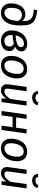

<svg xmlns="http://www.w3.org/2000/svg" viewBox="1584 -2400 827 4036"><g transform="rotate(90 1998.0 -381.5)"><path d="M294.9 -428.2Q144 -428.2 144 -194.8Q144 -128.9 171.9 -94.7Q199.7 -60.5 248 -61Q311 -61 355.5 -115.7Q413.6 -187 419.9 -348.1Q377.9 -428.2 294.9 -428.2ZM514.2 -373Q514.2 -322.3 504.9 -259.8Q486.8 -133.8 418.9 -60.5Q351.1 12.7 248 12.2Q162.1 12.2 106.4 -43.5Q50.8 -99.1 50.8 -203.1Q50.8 -307.1 102.1 -398.4Q127.9 -443.4 174.8 -471.7Q221.7 -500 283.2 -500Q371.1 -500 422.9 -433.1Q422.9 -502.9 415 -542.5Q397.9 -628.9 306.2 -657.2Q257.8 -671.4 175.8 -678.2L198.2 -749Q347.7 -738.3 428.2 -680.2Q468.8 -649.9 495.6 -577.1Q514.2 -525.4 514.2 -373Z M714.8 -212.9Q714.8 -148.9 743.7 -104.5Q772.9 -60.1 834.5 -60.1Q896 -60.1 926.8 -88.9Q957.5 -117.7 957.5 -173.3Q957.5 -229 895 -257.8Q816.9 -235.8 714.8 -230ZM899.9 -470.2Q828.6 -469.7 782.7 -420.9Q737.8 -372.1 721.7 -294.9Q970.7 -312 970.7 -407.2Q971.2 -470.2 899.9 -470.2ZM903.3 -539.1Q974.1 -539.1 1017.1 -506.3Q1060.1 -473.6 1060.1 -416Q1060.1 -333 960.9 -284.2Q1003.9 -269.5 1028.8 -239.3Q1053.7 -209 1053.7 -168Q1053.7 -83 991.2 -35.6Q928.2 11.7 835.4 11.7Q742.7 11.7 680.7 -46.4Q618.7 -105 618.7 -217.8Q618.7 -330.6 686.5 -429.2Q720.2 -478.5 776.9 -508.8Q833.5 -539.1 903.3 -539.1Z M1424.3 -464.8Q1376.5 -464.8 1340.1 -438Q1303.7 -411.1 1285.6 -367.7Q1250.5 -283.2 1250.5 -195.8Q1250.5 -62 1359.4 -62Q1407.2 -62 1443.4 -89.1Q1479.5 -116.2 1497.6 -159.7Q1532.7 -244.1 1532.7 -331.1Q1532.2 -464.8 1424.3 -464.8ZM1427.7 -539.1Q1524.9 -539.1 1576.7 -481Q1628.4 -422.9 1628.4 -326.7Q1627.9 -230.5 1591.8 -149.4Q1571.3 -104 1542 -68.6Q1512.7 -33.2 1464.1 -10.5Q1415.5 12.2 1356.4 12.2Q1259.3 12.2 1206.8 -45.9Q1154.3 -104 1154.3 -200.2Q1154.3 -296.4 1191.9 -378.9Q1212.4 -423.8 1242.4 -459Q1272.5 -494.1 1320.6 -516.6Q1368.7 -539.1 1427.7 -539.1Z M1900.4 -60.1Q1977.5 -60.1 2060.1 -184.1L2108.4 -526.9H2199.2L2125 0H2047.4L2054.2 -97.2Q1974.1 11.7 1880.4 12.2Q1810.5 12.2 1776.4 -31.5Q1742.2 -75.2 1753.4 -151.9L1806.2 -526.9H1897L1845.2 -155.8Q1838.4 -102.5 1851.3 -81.3Q1864.3 -60.1 1900.4 -60.1ZM1893.1 -763.2 1953.1 -771Q1964.4 -712.9 2035.4 -712.9Q2106.4 -712.9 2133.3 -774.9L2192.4 -756.8Q2179.2 -702.6 2135.3 -672.9Q2091.3 -643.1 2031.2 -643.1Q1971.2 -643.1 1934.6 -675.5Q1897.9 -708 1893.1 -763.2Z M2653.8 -231.9H2437L2403.8 0H2313L2386.7 -526.9H2478L2446.8 -306.2H2664.1L2694.8 -526.9H2785.6L2711.9 0H2621.1Z M3164.6 -464.8Q3116.7 -464.8 3080.3 -438Q3043.9 -411.1 3025.9 -367.7Q2990.7 -283.2 2990.7 -195.8Q2990.7 -62 3099.6 -62Q3147.5 -62 3183.6 -89.1Q3219.7 -116.2 3237.8 -159.7Q3272.9 -244.1 3272.9 -331.1Q3272.5 -464.8 3164.6 -464.8ZM3168 -539.1Q3265.1 -539.1 3316.9 -481Q3368.7 -422.9 3368.7 -326.7Q3368.2 -230.5 3332 -149.4Q3311.5 -104 3282.2 -68.6Q3252.9 -33.2 3204.3 -10.5Q3155.8 12.2 3096.7 12.2Q2999.5 12.2 2947 -45.9Q2894.5 -104 2894.5 -200.2Q2894.5 -296.4 2932.1 -378.9Q2952.6 -423.8 2982.7 -459Q3012.7 -494.1 3060.8 -516.6Q3108.9 -539.1 3168 -539.1Z M3640.6 -60.1Q3717.8 -60.1 3800.3 -184.1L3848.6 -526.9H3939.5L3865.2 0H3787.6L3794.4 -97.2Q3714.4 11.7 3620.6 12.2Q3550.8 12.2 3516.6 -31.5Q3482.4 -75.2 3493.7 -151.9L3546.4 -526.9H3637.2L3585.4 -155.8Q3578.6 -102.5 3591.6 -81.3Q3604.5 -60.1 3640.6 -60.1ZM3633.3 -763.2 3693.4 -771Q3704.6 -712.9 3775.6 -712.9Q3846.7 -712.9 3873.5 -774.9L3932.6 -756.8Q3919.4 -702.6 3875.5 -672.9Q3831.5 -643.1 3771.5 -643.1Q3711.4 -643.1 3674.8 -675.5Q3638.2 -708 3633.3 -763.2Z"/></g></svg>

Font: FiraSans-Italic
Style: Italic
Weight: 400
Italic angle: -8°
Designer: Carrois Corporate & Edenspiekermann AG
Foundry: Carrois Corporate GbR & Edenspiekermann AG
Version: Version 3.106;PS 003.106;hotconv 1.0.70;makeotf.lib2.5.58329